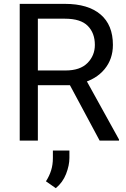

<svg xmlns="http://www.w3.org/2000/svg" viewBox="-20 -731 656 998"><path d="M82.5 -710.9H317.9Q437.5 -710.9 502.2 -656.2Q566.9 -601.6 566.9 -497.6Q566.9 -423.8 523.2 -371.1Q479.5 -318.4 402.3 -298.3L376 -288.1H154.8L153.8 -364.7H320.8Q396.5 -364.7 434.8 -403.6Q473.1 -442.4 473.1 -497.6Q473.1 -559.1 436.3 -596.4Q399.4 -633.8 317.9 -633.8H176.8V0H82.5ZM498 0 325.2 -322.3 423.3 -322.8 598.6 -5.9V0ZM340.8 51.3V89.8Q340.8 128.4 323.5 172.9Q306.2 217.3 270 247.1L218.8 211.4Q236.8 183.6 245.8 154.3Q254.9 125 254.9 90.8V51.3Z"/></svg>

Font: RobotoDEMO
Style: Regular
Weight: 400
Designer: Christian Robertson
Foundry: Google
Version: Version 2.136